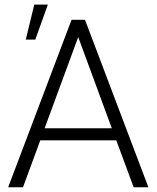

<svg xmlns="http://www.w3.org/2000/svg" viewBox="-20 -795 665 815"><path d="M14.6 0ZM473.6 -199.2H150.9L77.6 0H14.6L283.7 -710.9H340.8L609.9 0H547.4ZM169.4 -250.5H454.6L312 -637.7ZM125.5 -775.4H183.1L129.9 -627H89.4Z"/></svg>

Font: Roboto Light
Style: Regular
Weight: 300
Designer: Google
Version: Version 2.134; 2016; ttfautohint (v1.6)